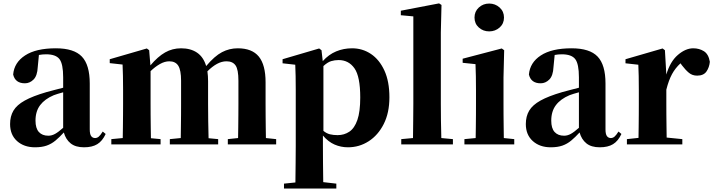

<svg xmlns="http://www.w3.org/2000/svg" viewBox="-20 -846 4181 1125"><path d="M350.1 -97.2V-305.2Q332.5 -300.3 318.4 -296.1Q304.2 -292 294.9 -288.1Q242.7 -266.1 215.3 -230Q188 -193.8 188 -139.2Q188 -94.2 207.8 -72.5Q227.5 -50.8 263.2 -50.8Q283.2 -50.8 302.7 -61.5Q322.3 -72.3 350.1 -97.2ZM136.2 -503.9 151.9 -509.8ZM582 -75.2 599.1 -61Q580.1 -19.5 550 -1.2Q520 17.1 472.2 17.1Q422.4 17.1 393.8 -6.1Q365.2 -29.3 354 -69.8Q328.6 -42 305.2 -22.5Q281.7 -2.9 253.4 7.1Q225.1 17.1 185.1 17.1Q120.6 17.1 79.8 -19.5Q39.1 -56.2 39.1 -119.1Q39.1 -164.6 58.8 -197.8Q78.6 -231 125 -256.8Q171.4 -282.7 252 -306.2Q272.9 -312 298.3 -318.6Q323.7 -325.2 350.1 -332V-393.1Q350.1 -471.2 328.6 -499.5Q307.1 -527.8 250 -527.8Q228 -527.8 208 -523.9L201.2 -453.1Q198.7 -401.9 176.5 -379.9Q154.3 -357.9 126 -357.9Q69.3 -357.9 57.1 -409.2Q63 -479.5 127 -521.2Q190.9 -563 307.1 -563Q413.6 -563 459.7 -514.4Q505.9 -465.8 505.9 -356.9V-87.9Q505.9 -59.6 514.4 -48.3Q522.9 -37.1 537.1 -37.1Q548.3 -37.1 558.1 -44.9Q567.9 -52.7 582 -75.2Z M1538.1 -37.1 1598.1 -30.8V0H1314.9V-30.8L1375 -37.1Q1375.5 -65.9 1376 -101.8Q1376.5 -137.7 1376.7 -173.3Q1377 -209 1377 -237.8V-373Q1377 -439 1360.1 -462.9Q1343.3 -486.8 1307.1 -486.8Q1279.3 -486.8 1251.5 -471.7Q1223.6 -456.5 1195.3 -428.2Q1197.3 -414.6 1198.2 -400.1Q1199.2 -385.7 1199.2 -370.1V-237.8Q1199.2 -193.8 1200 -136.7Q1200.7 -79.6 1202.1 -36.1L1258.3 -30.8V0H975.1V-30.8L1039.1 -37.1Q1039.6 -65.9 1040 -101.8Q1040.5 -137.7 1040.8 -173.3Q1041 -209 1041 -237.8V-373Q1041 -434.6 1024.7 -460.7Q1008.3 -486.8 972.2 -486.8Q945.3 -486.8 917.2 -470.9Q889.2 -455.1 862.3 -429.2V-237.8Q862.3 -210 862.5 -174.1Q862.8 -138.2 863.3 -101.8Q863.8 -65.4 864.3 -36.1L920.9 -30.8V0H632.3V-30.8L699.2 -37.1Q699.7 -66.4 700.2 -102.5Q700.7 -138.7 700.9 -174.3Q701.2 -210 701.2 -237.8V-320.8Q701.2 -370.6 700.4 -400.9Q699.7 -431.2 698.2 -467.8L623 -476.1V-499L840.3 -562L854 -551.8L861.3 -462.9Q904.8 -514.6 947.5 -538.8Q990.2 -563 1041 -563Q1097.2 -563 1134.8 -537.4Q1172.4 -511.7 1188 -459Q1237.8 -518.1 1281 -540.5Q1324.2 -563 1373 -563Q1457 -563 1496.6 -514.4Q1536.1 -465.8 1536.1 -363.8V-237.8Q1536.1 -208.5 1536.4 -172.6Q1536.6 -136.7 1537.1 -101.1Q1537.6 -65.4 1538.1 -37.1Z M1875 -459V-79.1Q1893.6 -64 1913.3 -59.1Q1933.1 -54.2 1958 -54.2Q1997.1 -54.2 2027.1 -74.5Q2057.1 -94.7 2074 -143.1Q2090.8 -191.4 2090.8 -274.9Q2090.8 -397.5 2056.9 -445.8Q2022.9 -494.1 1963.9 -494.1Q1941.4 -494.1 1920.4 -487.8Q1899.4 -481.4 1875 -459ZM1863.8 -551.8 1871.1 -487.8Q1906.2 -526.9 1949.7 -544.9Q1993.2 -563 2043 -563Q2104 -563 2153.6 -529.8Q2203.1 -496.6 2232.4 -432.6Q2261.7 -368.7 2261.7 -275.9Q2261.7 -185.1 2228.5 -119.4Q2195.3 -53.7 2140.1 -18.3Q2085 17.1 2019 17.1Q1977.5 17.1 1940.4 1Q1903.3 -15.1 1872.1 -51.8V6.8Q1872.1 51.8 1872.6 107.2Q1873 162.6 1874 221.2L1950.7 230V258.8H1644V230L1710.9 223.1Q1711.4 163.6 1712.2 108.2Q1712.9 52.7 1712.9 6.8V-319.8Q1712.9 -368.7 1712.2 -399.9Q1711.4 -431.2 1710 -466.8L1635.7 -475.1V-499L1850.1 -562Z M2565.9 -37.1 2633.8 -30.8V0H2331.1V-30.8L2399.9 -37.1Q2400.4 -85.9 2401.1 -137.9Q2401.9 -189.9 2401.9 -237.8V-750L2328.6 -756.8V-783.2L2552.7 -826.2L2566.9 -816.9L2563 -655.8V-237.8Q2563 -189.5 2563.7 -137.7Q2564.5 -85.9 2565.9 -37.1Z M2846.2 -662.1Q2811 -662.1 2785.6 -684.8Q2760.3 -707.5 2760.3 -743.2Q2760.3 -778.8 2785.6 -802Q2811 -825.2 2846.2 -825.2Q2881.8 -825.2 2907.5 -802Q2933.1 -778.8 2933.1 -743.2Q2933.1 -707.5 2907.5 -684.8Q2881.8 -662.1 2846.2 -662.1ZM2932.1 -37.1 2993.2 -30.8V0H2701.2V-30.8L2767.1 -37.1Q2767.6 -66.4 2768.1 -102.5Q2768.6 -138.7 2768.8 -174.3Q2769 -210 2769 -237.8V-317.9Q2769 -366.2 2768.3 -398.9Q2767.6 -431.6 2766.1 -470.2L2690.9 -478V-502L2919.9 -562L2934.1 -551.8L2930.2 -392.1V-237.8Q2930.2 -210 2930.4 -174.1Q2930.7 -138.2 2931.2 -102.1Q2931.6 -65.9 2932.1 -37.1Z M3372.1 -97.2V-305.2Q3354.5 -300.3 3340.3 -296.1Q3326.2 -292 3316.9 -288.1Q3264.6 -266.1 3237.3 -230Q3210 -193.8 3210 -139.2Q3210 -94.2 3229.7 -72.5Q3249.5 -50.8 3285.2 -50.8Q3305.2 -50.8 3324.7 -61.5Q3344.2 -72.3 3372.1 -97.2ZM3158.2 -503.9 3173.8 -509.8ZM3604 -75.2 3621.1 -61Q3602.1 -19.5 3572 -1.2Q3542 17.1 3494.1 17.1Q3444.3 17.1 3415.8 -6.1Q3387.2 -29.3 3376 -69.8Q3350.6 -42 3327.1 -22.5Q3303.7 -2.9 3275.4 7.1Q3247.1 17.1 3207 17.1Q3142.6 17.1 3101.8 -19.5Q3061 -56.2 3061 -119.1Q3061 -164.6 3080.8 -197.8Q3100.6 -231 3147 -256.8Q3193.4 -282.7 3273.9 -306.2Q3294.9 -312 3320.3 -318.6Q3345.7 -325.2 3372.1 -332V-393.1Q3372.1 -471.2 3350.6 -499.5Q3329.1 -527.8 3272 -527.8Q3250 -527.8 3230 -523.9L3223.1 -453.1Q3220.7 -401.9 3198.5 -379.9Q3176.3 -357.9 3147.9 -357.9Q3091.3 -357.9 3079.1 -409.2Q3085 -479.5 3148.9 -521.2Q3212.9 -563 3329.1 -563Q3435.5 -563 3481.7 -514.4Q3527.8 -465.8 3527.8 -356.9V-87.9Q3527.8 -59.6 3536.4 -48.3Q3544.9 -37.1 3559.1 -37.1Q3570.3 -37.1 3580.1 -44.9Q3589.8 -52.7 3604 -75.2Z M3876 -551.8 3884.3 -409.2Q3906.7 -485.4 3951.9 -524.2Q3997.1 -563 4042 -563Q4077.1 -563 4104.5 -545.9Q4131.8 -528.8 4139.2 -483.9Q4136.2 -451.2 4119.4 -427Q4102.5 -402.8 4064.9 -402.8Q4036.6 -402.8 4016.6 -419.4Q3996.6 -436 3976.1 -462.9L3967.3 -475.1Q3937 -447.3 3917.7 -411.9Q3898.4 -376.5 3884.3 -320.8V-237.8Q3884.3 -210.4 3884.5 -175.5Q3884.8 -140.6 3885.3 -105Q3885.7 -69.3 3886.2 -40L3978 -30.8V0H3653.3V-30.8L3721.2 -38.1Q3721.7 -66.9 3722.2 -102.8Q3722.7 -138.7 3722.9 -174.3Q3723.1 -210 3723.1 -237.8V-320.8Q3723.1 -369.6 3722.4 -400.4Q3721.7 -431.2 3720.2 -466.8L3645 -475.1V-499L3862.3 -562Z"/></svg>

Font: Source Han Serif JP Heavy
Style: Regular
Weight: 900
Designer: Ryoko NISHIZUKA  (kana & ideographs); Frank Grießhammer (Latin, Greek & Cyrillic); Wenlong ZHANG  (bopomofo); Sandoll Co
Foundry: Adobe Systems Incorporated
Version: Version 1.001;PS 1.001;hotconv 16.6.54;makeotf.lib2.5.65590